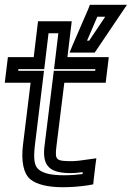

<svg xmlns="http://www.w3.org/2000/svg" viewBox="-22 -748 551 803"><path d="M214 -136 247 -402H395H420L423 -427L430 -484L433 -509H408H260L275 -634L278 -659H253H162H137L134 -634L119 -509H36H11L8 -484L1 -427L-2 -402H23H106L74 -141C66 -74 76 -22 105 2C132 24 180 35 240 35C277 35 313 32 346 27L368 23L370 2L377 -57L381 -86L352 -82C314 -76 292 -74 283 -74C212 -74 207 -77 214 -136ZM164 -136C153 -47 193 -24 276 -24C285 -24 301 -25 324 -28L323 -20C298 -17 273 -15 246 -15C192 -15 159 -23 140 -39C122 -53 117 -82 124 -141L159 -427L162 -452H137H54L55 -459H138H163L166 -484L181 -609H222L207 -484L204 -459H229H377L376 -452H228H203L200 -427L164 -136ZM467 -728H373H354L347 -710L282 -560L269 -528H302H359H374L383 -541L484 -691L509 -728H467ZM418 -678 351 -578H342L385 -678H418Z"/></svg>

Font: Gamestation Display Outline
Style: Italic
Weight: 400
Designer: Jonas Hecksher
Foundry: Jonas Hecksher, Playtypeª, e-types AS
Version: Version 1.003